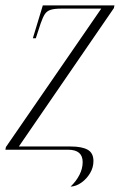

<svg xmlns="http://www.w3.org/2000/svg" viewBox="-21 -556 464 713"><path d="M241 137Q262 117 274 93.5Q286 70 286 46Q286 0 232 0H-1L1 -10L355 -524H207Q181 -524 167 -519.5Q153 -515 145.5 -503.5Q138 -492 130 -469L112 -414H101L138 -536H404L402 -526L49 -12H242Q283 -12 304.5 0Q326 12 326 42Q326 66 313.5 87Q301 108 281.5 122Q262 136 241 137Z"/></svg>

Font: Noto Serif Display SemiCondensed ExtraLight
Style: Italic
Weight: 200
Width: 4
Italic angle: -12°
Designer: Monotype Design Team
Foundry: Monotype Imaging Inc.
Version: Version 2.009